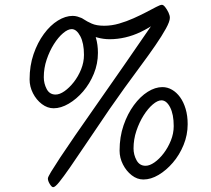

<svg xmlns="http://www.w3.org/2000/svg" viewBox="-20 -762 875 798"><path d="M631 -687 626 -665Q596 -644 564.5 -629Q533 -614 500.5 -606.5Q468 -599 436 -599Q410 -599 384.5 -606Q359 -613 338 -624.5Q317 -636 304.5 -650Q292 -664 292 -677Q292 -685 297.5 -687.5Q303 -690 308 -690Q316 -690 328.5 -681.5Q341 -673 361 -664Q381 -655 413 -655Q444 -655 475 -664Q506 -673 535 -686Q564 -699 588 -711.5Q612 -724 629 -733Q646 -742 653 -742Q659 -742 666.5 -732.5Q674 -723 680 -710.5Q686 -698 686 -688Q686 -673 669.5 -643Q653 -613 625.5 -573Q598 -533 564.5 -488Q531 -443 497.5 -396.5Q464 -350 435 -308Q381 -229 340.5 -168.5Q300 -108 271.5 -67Q243 -26 226 -5Q209 16 201 16Q195 16 187 3Q179 -10 179 -20Q179 -26 192 -47.5Q205 -69 230 -107Q255 -145 293 -200Q331 -255 381.5 -327Q432 -399 494.5 -489Q557 -579 631 -687ZM203 -312Q177 -312 154 -329.5Q131 -347 117 -374.5Q103 -402 103 -432Q103 -489 119.5 -537Q136 -585 162.5 -621Q189 -657 220.5 -676.5Q252 -696 282 -696Q302 -696 321 -685Q340 -674 355 -654Q370 -634 378.5 -605.5Q387 -577 387 -542Q387 -497 370 -455.5Q353 -414 325.5 -382Q298 -350 265.5 -331Q233 -312 203 -312ZM211 -369Q228 -369 248 -383Q268 -397 286.5 -420.5Q305 -444 317 -473.5Q329 -503 329 -534Q329 -583 313.5 -612Q298 -641 278 -641Q262 -641 242 -624Q222 -607 204 -578.5Q186 -550 174 -514.5Q162 -479 162 -441Q162 -415 174 -392Q186 -369 211 -369ZM576 -16Q550 -16 527.5 -33.5Q505 -51 491 -78.5Q477 -106 477 -136Q477 -193 493.5 -241Q510 -289 536.5 -325Q563 -361 594 -380.5Q625 -400 655 -400Q676 -400 695 -389Q714 -378 728.5 -358Q743 -338 751.5 -309.5Q760 -281 760 -246Q760 -201 743 -159.5Q726 -118 698.5 -86Q671 -54 639 -35Q607 -16 576 -16ZM585 -73Q602 -73 622 -87Q642 -101 660 -124.5Q678 -148 690 -177.5Q702 -207 702 -238Q702 -287 687 -316Q672 -345 651 -345Q635 -345 615 -328Q595 -311 577 -282.5Q559 -254 547 -218.5Q535 -183 535 -145Q535 -119 547.5 -96Q560 -73 585 -73Z"/></svg>

Font: Kalam Variable Light
Style: Regular
Weight: 300
Designer: Lipi Raval, Jonny Pinhorn
Foundry: Indian Type Foundry
Version: Version 3.000